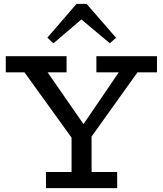

<svg xmlns="http://www.w3.org/2000/svg" viewBox="-20 -978 846 998"><path d="M374 -232 87 -630H208L414 -333L616 -629H714L430 -232ZM219 0V-84H589V0ZM352 -36V-303H456V-36ZM10 -602V-686H326V-602ZM481 -602V-686H796V-602ZM258 -753 226 -782 378 -958H430L583 -782L551 -753L403 -877Z"/></svg>

Font: BioRhyme ExtraBold
Style: Regular
Weight: 400
Version: Version 1.600;gftools[0.9.33]